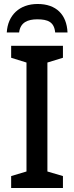

<svg xmlns="http://www.w3.org/2000/svg" viewBox="-20 -944 372 964"><path d="M169 -924C77 -924 19 -867 14 -781H76C82 -832 120 -847 167 -847C220 -847 252 -834 257 -781H319C315 -871 262 -924 169 -924ZM296 0V-60L218 -83V-630L296 -654V-714H36V-654L113 -630V-83L36 -60V0Z"/></svg>

Font: Noto Sans SemiCondensed Medium
Style: Regular
Weight: 500
Width: 4
Designer: Monotype Design Team
Foundry: Monotype Imaging Inc.
Version: Version 2.013